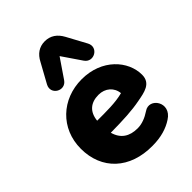

<svg xmlns="http://www.w3.org/2000/svg" viewBox="-227 -894 1015 1015"><g transform="rotate(-45 281.0 -386.0)"><path d="M307 11C371 11 421 -5 459 -30C544 -83 472 -187 411 -143C381 -123 349 -110 316 -110C256 -110 215 -136 199 -194C294 -195 360 -198 421 -210C475 -220 533 -229 533 -294C533 -397 441 -503 290 -503C141 -503 27 -397 27 -246C27 -91 135 13 307 11ZM447 -613 388 -722C367 -761 336 -783 294 -783C252 -783 221 -761 201 -722L141 -613C112 -559 188 -516 221 -565L294 -672L367 -565C400 -516 476 -559 447 -613ZM193 -290C199 -351 236 -382 295 -382C344 -382 381 -350 385 -304C330 -289 260 -290 193 -290Z"/></g></svg>

Font: SN Pro Heavy
Style: Regular
Weight: 800
Designer: Tobias Whetton
Foundry: Supernotes
Version: Version 1.001;Glyphs 3.2 (3249)